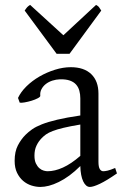

<svg xmlns="http://www.w3.org/2000/svg" viewBox="-20 -740 499 775"><path d="M171.9 -48.8Q201.2 -48.8 234.1 -63.7Q267.1 -78.6 304.2 -110.8V-237.3Q263.2 -230.5 236.6 -224.1Q210 -217.8 192.9 -211.2Q175.8 -204.6 165.5 -197.3Q155.3 -189.9 147.5 -181.6Q134.8 -168.5 127 -151.6Q119.1 -134.8 119.1 -111.8Q119.1 -92.3 125 -80.1Q130.9 -67.9 139.2 -60.8Q147.5 -53.7 156.5 -51.3Q165.5 -48.8 171.9 -48.8ZM452.1 -40Q410.6 -11.2 383.5 1.7Q356.4 14.6 342.8 14.6Q326.7 14.6 315.9 -7.8Q305.2 -30.3 304.2 -69.8Q282.2 -47.9 260.3 -31.7Q238.3 -15.6 217.3 -5.4Q196.3 4.9 177.5 9.8Q158.7 14.6 143.1 14.6Q125.5 14.6 106.9 8.8Q88.4 2.9 73.5 -9.8Q58.6 -22.5 48.8 -42.5Q39.1 -62.5 39.1 -90.8Q39.1 -127.9 52 -152.8Q64.9 -177.7 83 -195.8Q94.7 -207.5 109.6 -218Q124.5 -228.5 149.2 -238.3Q173.8 -248 210.9 -256.8Q248 -265.6 304.2 -273.9V-342.8Q304.2 -359.4 300.3 -373.8Q296.4 -388.2 287.1 -398.7Q277.8 -409.2 262 -414.8Q246.1 -420.4 222.2 -419.9Q206.5 -419.4 191.4 -414.6Q176.3 -409.7 165 -400.9Q153.8 -392.1 147.5 -380.1Q141.1 -368.2 142.6 -353.5Q143.1 -349.1 132.6 -343.5Q122.1 -337.9 107.7 -333.5Q93.3 -329.1 79.3 -326.7Q65.4 -324.2 59.6 -325.7L52.7 -344.7Q64 -369.1 86.9 -391.6Q109.9 -414.1 139.4 -431.2Q168.9 -448.2 201.9 -458.5Q234.9 -468.8 265.6 -468.8Q319.3 -468.8 348.4 -440.7Q377.4 -412.6 377.4 -362.3V-86.9Q377.4 -66.4 382.8 -57.6Q388.2 -48.8 397 -48.8Q403.8 -48.8 414.6 -51.3Q425.3 -53.7 444.8 -62ZM260.7 -522.9H208.5L79.6 -697.3Q83 -702.1 85.4 -705.6Q87.9 -709 90.1 -711.4Q92.3 -713.9 95 -715.8Q97.7 -717.8 101.6 -720.2L235.8 -597.7L367.7 -720.2Q376 -715.8 379.4 -711.4Q382.8 -707 388.7 -697.3Z"/></svg>

Font: Gentium Plus Phon
Style: Regular
Weight: 400
Designer: J. Victor Gaultney, Annie Olsen, Iska Routamaa, Becca Hirsbrunner
Foundry: SIL International
Version: Version 5.000